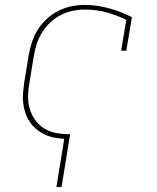

<svg xmlns="http://www.w3.org/2000/svg" viewBox="-20 -558 640 783"><path d="M210 205 242 8Q221 7 200.5 3Q180 -1 161.5 -10Q143 -19 127.5 -32Q112 -45 101 -61.5Q90 -78 83.5 -97.5Q77 -117 74.5 -138Q72 -159 74 -180.5Q76 -202 79 -223L97 -333Q102 -360 110.5 -386.5Q119 -413 134.5 -437.5Q150 -462 172 -482Q194 -502 219.5 -514.5Q245 -527 272 -532.5Q299 -538 327 -538Q353 -538 378 -534Q403 -530 427 -523.5Q451 -517 473.5 -508Q496 -499 518 -488L495 -351H474L495 -477Q457 -496 415 -507.5Q373 -519 327 -519Q302 -519 277 -514Q252 -509 228.5 -497Q205 -485 185.5 -467Q166 -449 152 -426.5Q138 -404 130 -379.5Q122 -355 118 -330L100 -220Q95 -194 94.5 -167Q94 -140 101 -115.5Q108 -91 122.5 -70Q137 -49 158 -35.5Q179 -22 204.5 -16.5Q230 -11 257 -11Q260 -11 262 -11Q264 -11 266 -11L231 205Z"/></svg>

Font: Iosevka Slab Thin Extended
Style: Italic
Weight: 100
Width: 7
Italic angle: -9°
Monospace: yes
Designer: Belleve Invis
Foundry: Belleve Invis
Version: Version 11.1.0; ttfautohint (v1.8.3)